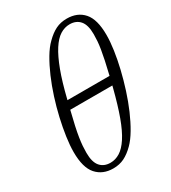

<svg xmlns="http://www.w3.org/2000/svg" viewBox="-188 -858 864 968"><g transform="rotate(-30 244.5 -374.0)"><path d="M183 12Q122 12 86 -28.5Q50 -69 50 -159Q50 -198 57 -246.5Q64 -295 76 -347.5Q88 -400 105 -453Q122 -506 142.5 -553.5Q163 -601 186 -640Q209 -679 234 -703Q263 -732 291.5 -746Q320 -760 356 -760Q418 -760 453.5 -719.5Q489 -679 489 -589Q489 -550 482 -501.5Q475 -453 462.5 -400.5Q450 -348 433 -295Q416 -242 395.5 -194.5Q375 -147 352 -108Q329 -69 305 -45Q276 -16 247.5 -2Q219 12 183 12ZM185 -20Q214 -20 240.5 -36.5Q267 -53 291.5 -90.5Q316 -128 338.5 -189.5Q361 -251 384 -341L387 -353H142Q130 -305 122.5 -270.5Q115 -236 111 -210Q107 -184 105.5 -164Q104 -144 104 -124Q104 -70 125.5 -45Q147 -20 185 -20ZM354 -728Q325 -728 298.5 -711.5Q272 -695 247.5 -657Q223 -619 200 -557.5Q177 -496 155 -406L154 -402H399Q410 -448 417 -481Q424 -514 428 -539Q432 -564 433.5 -584Q435 -604 435 -624Q435 -678 413.5 -703Q392 -728 354 -728Z"/></g></svg>

Font: IBM Plex Serif Light
Style: Italic
Weight: 300
Italic angle: -14°
Designer: Mike Abbink, Paul van der Laan, Pieter van Rosmalen
Foundry: Bold Monday
Version: Version 3.001